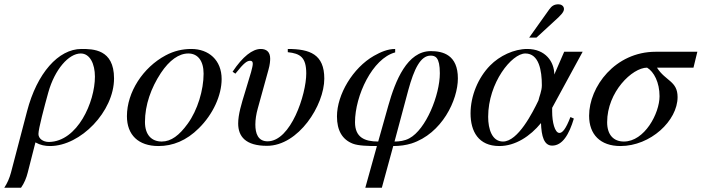

<svg xmlns="http://www.w3.org/2000/svg" viewBox="-60 -669 3267 894"><path d="M382 -312C382 -194 301 -10 168 -8C140 -8 119 -24 119 -45C119 -70 147 -174 165 -239C195 -346 260 -420 316 -420C359 -420 382 -371 382 -312ZM-9 135C-16 161 -26 184 -40 205H38C53 184 63 159 69 135L105 -6C128 7 150 11 173 11C315 11 471 -150 471 -304C471 -441 372 -441 319 -441C212 -441 112 -328 66 -151Z M888 -326C888 -250 860 -156 814 -93C775 -39 737 -10 693 -10C646 -10 615 -41 615 -101C615 -180 643 -259 689 -329C729 -389 773 -420 817 -420C860 -420 888 -387 888 -326ZM972 -301C972 -389 912 -441 831 -441C790 -441 750 -432 711 -411C606 -355 531 -240 531 -128C531 -41 584 11 678 11C744 11 808 -14 866 -72C932 -137 972 -225 972 -301Z M1280 -426C1338 -420 1366 -402 1366 -327C1366 -229 1294 -11 1186 -11C1141 -11 1129 -48 1129 -89C1129 -112 1133 -138 1140 -163L1190 -344C1197 -368 1198 -387 1198 -396C1198 -426 1182 -441 1154 -441C1116 -441 1070 -406 1023 -335L1036 -326C1077 -378 1091 -386 1105 -386C1113 -386 1117 -382 1117 -372C1117 -365 1114 -351 1109 -333L1081 -240C1064 -185 1049 -136 1049 -94C1049 -34 1083 10 1183 10C1330 10 1450 -179 1450 -303C1450 -416 1383 -441 1280 -441Z M1841 -249C1868 -348 1898 -410 1945 -410C1966 -410 1988 -404 1988 -328C1988 -226 1923 -66 1846 -25C1824 -13 1799 -10 1777 -10ZM1701 -10C1638 -10 1593 -29 1593 -100C1593 -223 1674 -397 1780 -425V-441C1745 -441 1713 -427 1681 -409C1583 -353 1509 -229 1509 -127C1509 -61 1534 -19 1583 0C1609 10 1656 11 1695 11L1641 205H1718L1771 11C1802 11 1830 7 1856 -1C1998 -47 2072 -203 2072 -304C2072 -413 2003 -431 1946 -431C1836 -431 1781 -294 1748 -177Z M2463 -272C2463 -245 2451 -220 2447 -201C2420 -145 2352 -10 2282 -10C2231 -10 2213 -68 2213 -125C2213 -284 2323 -420 2386 -420C2450 -420 2463 -340 2463 -272ZM2653 -428H2567L2521 -322C2521 -381 2480 -441 2395 -441C2333 -441 2266 -409 2222 -364C2166 -307 2131 -222 2131 -141C2131 -57 2168 11 2265 11C2340 11 2409 -35 2459 -96C2461 -35 2473 9 2511 9C2559 9 2590 -43 2612 -117L2596 -124C2575 -69 2559 -50 2545 -50C2523 -50 2511 -101 2511 -149V-167ZM2404 -494H2438L2526 -575C2549 -596 2566 -612 2566 -627C2566 -642 2552 -649 2541 -649C2520 -649 2509 -641 2498 -626Z M3011 -221C3011 -141 2941 -10 2845 -10C2798 -10 2767 -40 2767 -100C2767 -241 2884 -354 2953 -354C2985 -335 3011 -285 3011 -221ZM3187 -428H2993C2804 -428 2683 -265 2683 -130C2683 -43 2735 11 2829 11C2969 11 3095 -107 3095 -217C3095 -292 3039 -291 2999 -354H3169Z"/></svg>

Font: XITS
Style: Italic
Weight: 400
Italic angle: -16.33°
Designer: MicroPress Inc., with final additions and corrections provided by Coen Hoffman, Elsevier (retired)
Version: Version 1.302